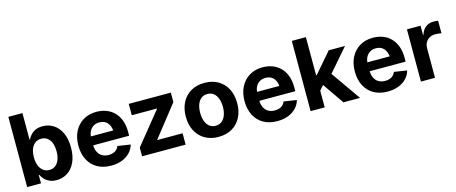

<svg xmlns="http://www.w3.org/2000/svg" viewBox="-44 -1320 4567 1921"><g transform="rotate(-15 2240.0 -359.0)"><path d="M364.7 9.3Q321.8 9.3 291.3 -4.9Q260.7 -19 241 -40.8Q221.2 -62.5 210 -85.9H204.1V0H60.5V-727.5H206.5V-452.1H210.4Q221.7 -475.1 241 -497.3Q260.3 -519.5 290.8 -533.9Q321.3 -548.3 365.2 -548.3Q427.2 -548.3 477.3 -516.6Q527.3 -484.9 557.1 -422.9Q586.9 -360.8 586.9 -269.5Q586.9 -180.7 557.9 -118.2Q528.8 -55.7 478.5 -23.2Q428.2 9.3 364.7 9.3ZM320.8 -107.9Q358.4 -107.9 384.5 -128.4Q410.6 -148.9 424.1 -185.5Q437.5 -222.2 437.5 -270Q437.5 -318.4 424.1 -354.5Q410.6 -390.6 384.8 -410.9Q358.9 -431.2 320.8 -431.2Q283.2 -431.2 256.8 -411.1Q230.5 -391.1 216.6 -355.2Q202.6 -319.3 202.6 -270Q202.6 -221.7 216.6 -185.1Q230.5 -148.4 257.1 -128.2Q283.7 -107.9 320.8 -107.9Z M930.7 10.7Q847.7 10.7 787.6 -23.4Q727.5 -57.6 695.1 -120.4Q662.6 -183.1 662.6 -268.1Q662.6 -351.6 695.1 -414.6Q727.5 -477.5 786.1 -512.9Q844.7 -548.3 923.3 -548.3Q977.5 -548.3 1023.9 -531Q1070.3 -513.7 1105.2 -479Q1140.1 -444.3 1159.7 -392.8Q1179.2 -341.3 1179.2 -273.4V-232.4H721.7V-324.7H1107.9L1040 -300.3Q1040 -342.3 1026.9 -373.3Q1013.7 -404.3 988 -421.4Q962.4 -438.5 924.8 -438.5Q887.2 -438.5 860.8 -421.1Q834.5 -403.8 820.6 -374Q806.6 -344.2 806.6 -305.7V-241.2Q806.6 -195.3 822.3 -163.3Q837.9 -131.3 866.5 -115.2Q895 -99.1 933.1 -99.1Q959 -99.1 980.2 -106.4Q1001.5 -113.8 1016.4 -128.2Q1031.2 -142.6 1039.1 -163.6L1171.4 -143.1Q1158.7 -96.7 1125.7 -62.3Q1092.8 -27.8 1043.2 -8.5Q993.7 10.7 930.7 10.7Z M1251 0V-89.8L1518.1 -419.9V-423.3H1257.8V-541H1693.8V-442.9L1440.4 -121.1V-117.7H1702.1V0Z M2042 10.7Q1960.9 10.7 1901.1 -24.2Q1841.3 -59.1 1808.6 -122.1Q1775.9 -185.1 1775.9 -268.6Q1775.9 -352.5 1808.6 -415.5Q1841.3 -478.5 1901.1 -513.4Q1960.9 -548.3 2042 -548.3Q2124 -548.3 2183.6 -513.4Q2243.2 -478.5 2275.6 -415.5Q2308.1 -352.5 2308.1 -268.6Q2308.1 -185.1 2275.6 -122.1Q2243.2 -59.1 2183.6 -24.2Q2124 10.7 2042 10.7ZM2042 -104.5Q2080.6 -104.5 2106.9 -125.7Q2133.3 -147 2146.7 -184.1Q2160.2 -221.2 2160.2 -269Q2160.2 -316.9 2146.7 -354Q2133.3 -391.1 2106.9 -412.1Q2080.6 -433.1 2042 -433.1Q2003.9 -433.1 1977.5 -412.1Q1951.2 -391.1 1938 -354.2Q1924.8 -317.4 1924.8 -269Q1924.8 -221.2 1938 -184.1Q1951.2 -147 1977.5 -125.7Q2003.9 -104.5 2042 -104.5Z M2651.9 10.7Q2568.8 10.7 2508.8 -23.4Q2448.7 -57.6 2416.3 -120.4Q2383.8 -183.1 2383.8 -268.1Q2383.8 -351.6 2416.3 -414.6Q2448.7 -477.5 2507.3 -512.9Q2565.9 -548.3 2644.5 -548.3Q2698.7 -548.3 2745.1 -531Q2791.5 -513.7 2826.4 -479Q2861.3 -444.3 2880.9 -392.8Q2900.4 -341.3 2900.4 -273.4V-232.4H2442.9V-324.7H2829.1L2761.2 -300.3Q2761.2 -342.3 2748 -373.3Q2734.9 -404.3 2709.2 -421.4Q2683.6 -438.5 2646 -438.5Q2608.4 -438.5 2582 -421.1Q2555.7 -403.8 2541.7 -374Q2527.8 -344.2 2527.8 -305.7V-241.2Q2527.8 -195.3 2543.5 -163.3Q2559.1 -131.3 2587.6 -115.2Q2616.2 -99.1 2654.3 -99.1Q2680.2 -99.1 2701.4 -106.4Q2722.7 -113.8 2737.5 -128.2Q2752.4 -142.6 2760.3 -163.6L2892.6 -143.1Q2879.9 -96.7 2846.9 -62.3Q2814 -27.8 2764.4 -8.5Q2714.8 10.7 2651.9 10.7Z M3128.9 -158.2V-333H3149.9L3329.1 -541H3498L3262.7 -269.5H3228ZM2996.6 0V-727.5H3142.6V0ZM3336.9 0 3173.3 -236.8 3270.5 -340.3 3508.8 0Z M3794.4 10.7Q3711.4 10.7 3651.4 -23.4Q3591.3 -57.6 3558.8 -120.4Q3526.4 -183.1 3526.4 -268.1Q3526.4 -351.6 3558.8 -414.6Q3591.3 -477.5 3649.9 -512.9Q3708.5 -548.3 3787.1 -548.3Q3841.3 -548.3 3887.7 -531Q3934.1 -513.7 3969 -479Q4003.9 -444.3 4023.4 -392.8Q4043 -341.3 4043 -273.4V-232.4H3585.4V-324.7H3971.7L3903.8 -300.3Q3903.8 -342.3 3890.6 -373.3Q3877.4 -404.3 3851.8 -421.4Q3826.2 -438.5 3788.6 -438.5Q3751 -438.5 3724.6 -421.1Q3698.2 -403.8 3684.3 -374Q3670.4 -344.2 3670.4 -305.7V-241.2Q3670.4 -195.3 3686 -163.3Q3701.7 -131.3 3730.2 -115.2Q3758.8 -99.1 3796.9 -99.1Q3822.8 -99.1 3844 -106.4Q3865.2 -113.8 3880.1 -128.2Q3895 -142.6 3902.8 -163.6L4035.2 -143.1Q4022.5 -96.7 3989.5 -62.3Q3956.5 -27.8 3907 -8.5Q3857.4 10.7 3794.4 10.7Z M4139.2 0V-541H4280.3V-446.8H4285.6Q4300.3 -496.6 4335 -522Q4369.6 -547.4 4416 -547.4Q4427.7 -547.4 4440.4 -546.4Q4453.1 -545.4 4462.9 -543.5V-413.6Q4453.1 -416.5 4434.8 -418.5Q4416.5 -420.4 4399.9 -420.4Q4366.7 -420.4 4340.6 -406Q4314.5 -391.6 4299.8 -366Q4285.2 -340.3 4285.2 -305.7V0Z"/></g></svg>

Font: Inter 17pt
Style: Bold
Weight: 700
Version: Version 4.001;git-66647c0bb